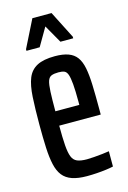

<svg xmlns="http://www.w3.org/2000/svg" viewBox="-110 -752 540 813"><g transform="rotate(-15 159.5 -345.0)"><path d="M168 8Q129 8 103 -1Q77 -10 62 -29Q47 -48 40 -79Q33 -110 31 -153Q29 -196 29 -254Q29 -325 32 -375.5Q35 -426 47.5 -457Q60 -488 88.5 -503Q117 -518 167 -518Q202 -518 225.5 -509.5Q249 -501 262.5 -482.5Q276 -464 282 -433.5Q288 -403 289.5 -359Q291 -315 291 -255V-229H109Q109 -175 111.5 -142Q114 -109 121 -91.5Q128 -74 143.5 -67.5Q159 -61 186 -61Q198 -61 217 -62.5Q236 -64 254.5 -66Q273 -68 284 -70V-3Q271 0 252 2.5Q233 5 211 6.5Q189 8 168 8ZM214 -272V-305Q214 -354 211.5 -383Q209 -412 204 -426Q199 -440 189.5 -444Q180 -448 164 -448Q145 -448 133.5 -443.5Q122 -439 117 -424Q112 -409 110.5 -377.5Q109 -346 109 -292H234ZM57 -571V-578L117 -698H201L262 -578V-571H206L161 -650L115 -571Z"/></g></svg>

Font: Saira UltraCondensed SemiBold
Style: Regular
Weight: 600
Width: 1
Designer: Hector Gatti with collaboration of the Omnibus-Type team
Foundry: Omnibus-Type
Version: Version 1.101